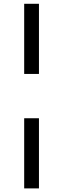

<svg xmlns="http://www.w3.org/2000/svg" viewBox="-20 -788 342 1040"><path d="M191 -387.5H111V-767.5H191ZM111 232.5V-147.5H191V232.5Z"/></svg>

Font: Newsreader Caption
Style: Regular
Weight: 400
Designer: Hugues Gentile
Foundry: Production Type
Version: Version 1.001